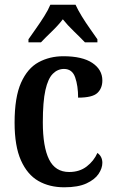

<svg xmlns="http://www.w3.org/2000/svg" viewBox="-20 -786 488 816"><path d="M253 10Q190 10 143 -17Q96 -44 69 -104.5Q42 -165 42 -265Q42 -373 69.5 -434.5Q97 -496 144 -521.5Q191 -547 249 -547Q330 -547 372.5 -518.5Q415 -490 415 -444Q415 -411 394 -391Q373 -371 312 -371Q312 -421 299.5 -457Q287 -493 252 -493Q225 -493 204.5 -472.5Q184 -452 173 -403Q162 -354 162 -266Q162 -162 188.5 -108.5Q215 -55 274 -55Q318 -55 348.5 -78.5Q379 -102 394 -136Q415 -121 415 -94Q415 -71 399 -47Q383 -23 347.5 -6.5Q312 10 253 10ZM101 -619Q114 -638 132.5 -664Q151 -690 168 -717Q185 -744 194 -766H301Q311 -744 327.5 -717Q344 -690 362.5 -664Q381 -638 394 -619V-606H341Q321 -627 294 -653Q267 -679 247 -704Q228 -679 201 -653Q174 -627 154 -606H101Z"/></svg>

Font: Noto Serif Condensed SemiBold
Style: Regular
Weight: 600
Width: 3
Designer: Monotype Design Team
Foundry: Monotype Imaging Inc.
Version: Version 2.013